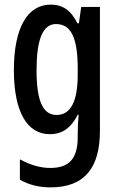

<svg xmlns="http://www.w3.org/2000/svg" viewBox="-20 -570 513 830"><path d="M199 -550C100 -550 40 -452 40 -267C40 -87 97 10 195 10C250 10 287 -17 316 -74H320C317 -44 316 -14 316 8V23C316 120 275 156 197 156C155 156 113 144 66 119V207C106 229 147 240 199 240C348 240 412 152 412 -4V-540H331L321 -469H315C286 -527 250 -550 199 -550ZM222 -466C287 -466 316 -407 316 -273V-247C316 -131 285 -73 225 -73C166 -73 138 -132 138 -266C138 -397 164 -466 222 -466Z"/></svg>

Font: Noto Sans Arabic ExtCond Med
Style: Regular
Weight: 500
Width: 2
Designer: Monotype Design Team, Nadine Chahine, Nizar Qandah and Khaled Hosny
Foundry: Monotype Imaging Inc.
Version: Version 2.012